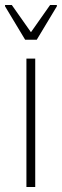

<svg xmlns="http://www.w3.org/2000/svg" viewBox="-32 -743 246 763"><path d="M73 0V-510H108V0ZM68 -585 -12 -718V-723H15L91 -615L167 -723H194V-718L114 -585Z"/></svg>

Font: Saira Condensed Thin
Style: Regular
Weight: 250
Width: 3
Designer: Hector Gatti with collaboration of the Omnibus-Type team
Foundry: Omnibus-Type
Version: Version 1.101